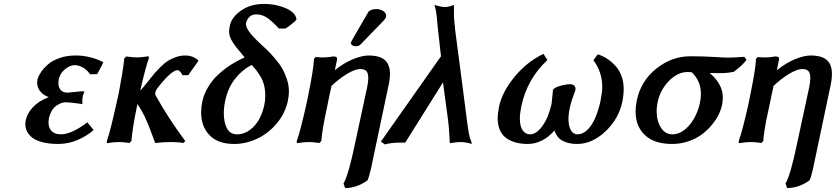

<svg xmlns="http://www.w3.org/2000/svg" viewBox="-20 -722 4249 976"><path d="M357.9 -391.1Q335.9 -390.1 311.5 -371.1Q287.1 -352.1 278.8 -319.8Q272.9 -287.1 285.2 -269Q297.4 -251 323.2 -251Q330.1 -251 373 -255.9Q386.7 -257.8 409.2 -257.8L403.8 -242.2Q400.9 -237.8 399.9 -225.1Q397.5 -215.3 398.9 -192.9Q395.5 -193.4 377.7 -195.8Q359.9 -198.2 341.8 -200.2Q323.7 -202.1 314.9 -202.1Q290 -202.1 264.6 -183.3Q239.3 -164.6 229 -123Q221.7 -83.5 238 -61.3Q254.4 -39.1 289.1 -39.1Q343.8 -39.1 423.8 -100.1L456.1 -61Q422.9 -31.7 376.5 -11.2Q330.1 9.3 276.9 9.8Q226.1 9.8 189.9 -0.7Q153.8 -11.2 136 -29.1Q118.2 -46.9 112.1 -67.1Q106 -87.4 110.8 -109.9Q117.7 -146 148.2 -178Q178.7 -210 228 -228Q195.8 -239.7 179.9 -263.9Q164.1 -288.1 170.9 -319.8Q175.8 -336.9 189 -356.2Q202.1 -375.5 224.6 -395Q247.1 -414.6 283.4 -427.2Q319.8 -439.9 362.8 -439.9Q400.9 -440.4 439.2 -430.7Q477.5 -420.9 504.9 -405.8Q503.4 -398.4 474.1 -345.2L438 -344.2Q423.8 -365.7 402.1 -378.4Q380.4 -391.1 357.9 -391.1Z M568.8 -182.1 584 -250Q605.5 -363.3 611.8 -424.8L622.1 -435.1Q652.3 -430.2 674.8 -430.2Q699.7 -430.2 735.8 -436L736.8 -425.8Q720.7 -382.8 692.9 -261.2Q707 -275.4 737.8 -314.9Q755.9 -337.9 766.1 -349.9Q776.4 -361.8 796.6 -382.1Q816.9 -402.3 833.3 -412.6Q849.6 -422.9 873.3 -431.4Q897 -439.9 920.9 -439.9Q960.9 -439.9 986.8 -416L988.8 -413.1L937 -339.8H907.7Q902.3 -350.6 895.5 -357.9Q888.7 -365.2 882.8 -365.2Q850.6 -365.2 778.8 -272Q772.5 -262.7 770 -253.9Q768.1 -244.6 770 -238.8Q836.4 -119.6 921.9 -4.9L912.1 4.9Q886.7 0 846.7 0Q812 0 769 4.9Q739.3 -76.2 722.7 -114Q706.1 -151.9 678.7 -192.9Q675.8 -181.2 675.8 -180.2Q653.8 -73.2 647.9 -4.9L637.7 4.9Q606 0 585.9 0Q558.1 0 523.9 5.9L522.9 -3.9Q541 -56.6 568.8 -182.1Z M1430.7 -577.1H1397.5Q1365.7 -612.3 1339.4 -630.6Q1313 -648.9 1282.7 -648.9Q1260.7 -648.9 1247.8 -636Q1234.9 -623 1230.5 -605Q1225.6 -571.8 1297.4 -505.9Q1322.3 -482.9 1338.6 -467Q1355 -451.2 1378.2 -424.1Q1401.4 -397 1414.8 -373.5Q1428.2 -350.1 1438.5 -318.8Q1448.7 -287.6 1448.7 -256.8Q1448.7 -234.4 1442.4 -205.1Q1427.7 -142.1 1385 -92.3Q1342.3 -42.5 1285.9 -16.4Q1229.5 9.8 1170.4 9.8Q1087.9 9.8 1045.2 -34.7Q1002.4 -79.1 1002.4 -149.9Q1002.4 -177.7 1008.3 -205.1Q1016.6 -244.6 1039.1 -281.5Q1061.5 -318.4 1092.8 -346.2Q1124 -374 1156.7 -394.8Q1189.5 -415.5 1223.6 -430.2Q1177.2 -484.4 1160.9 -510.7Q1144.5 -537.1 1144.5 -562Q1144.5 -571.3 1148.4 -590.8Q1156.2 -633.3 1204.6 -667.7Q1252.9 -702.1 1322.8 -702.1Q1381.8 -702.1 1431.9 -680.7Q1481.9 -659.2 1487.3 -624Q1485.8 -618.7 1466.8 -602.8Q1447.8 -586.9 1430.7 -577.1ZM1185.5 -39.1Q1229 -39.1 1267.1 -75.7Q1305.2 -112.3 1322.8 -184.1Q1328.6 -211.4 1328.6 -235.8Q1328.6 -264.2 1322.3 -289.1Q1315.9 -314 1303.5 -334.2Q1291 -354.5 1282 -366Q1272.9 -377.4 1259.3 -392.1Q1210.9 -367.2 1175.3 -322Q1139.6 -276.9 1125.5 -212.9Q1117.7 -179.2 1117.7 -147Q1117.7 -99.6 1133.8 -69.3Q1149.9 -39.1 1185.5 -39.1Z M1810.1 -371.1Q1786.1 -371.1 1745.4 -347.2Q1704.6 -323.2 1660.2 -280.8L1665 -284.2Q1662.6 -272.5 1654.5 -236.1Q1646.5 -199.7 1643.1 -180.2Q1617.2 -61.5 1613.3 -4.9L1603 4.9Q1571.3 0 1551.3 0Q1525.4 0 1489.3 5.9L1488.3 -3.9Q1505.4 -50.8 1535.2 -182.1Q1536.6 -190.4 1540.8 -208Q1544.9 -225.6 1546.4 -234.9Q1573.2 -365.7 1576.2 -422.9L1585 -432.1Q1632.8 -426.8 1672.4 -435.1Q1686 -435.1 1690.4 -431.4Q1694.8 -427.7 1693.4 -418.9L1682.1 -365.2Q1730 -403.3 1775.6 -421.6Q1821.3 -439.9 1853 -439.9Q1910.2 -439.9 1936.3 -416.7Q1962.4 -393.6 1962.4 -346.2Q1962.4 -318.4 1953.1 -278.8Q1884.3 50.3 1865.2 138.2Q1856.4 176.8 1848.1 194.8Q1793.5 233.9 1734.4 233.9L1726.1 210.9Q1752 167 1786.1 1L1846.2 -277.8Q1852.1 -305.2 1852.1 -324.2Q1852.1 -351.1 1842 -361.1Q1832 -371.1 1810.1 -371.1ZM1893.1 -675.8Q1915 -675.8 1930.4 -664.3Q1945.8 -652.8 1942.4 -636.2Q1940.4 -627.9 1929.2 -616.2Q1906.7 -593.8 1866 -551Q1825.2 -508.3 1813 -496.1Q1803.7 -486.8 1789.1 -486.8Q1777.3 -486.8 1770.3 -492.4Q1763.2 -498 1763.2 -504.9Q1765.1 -508.3 1767.1 -512.2Q1767.6 -513.2 1768.1 -514.6Q1768.6 -516.1 1769 -517.1L1850.1 -657.2Q1860.4 -675.8 1893.1 -675.8Z M2231.9 -303.2 2040 2.9H2022Q1966.3 2.9 1937 12.2L1916 -2L2221.7 -436Q2220.7 -447.3 2217.8 -470.2Q2214.8 -493.2 2213.9 -504.9Q2203.6 -591.8 2200.7 -631.8Q2198.7 -652.3 2195.6 -668.5Q2192.4 -684.6 2189.9 -690.4L2188 -696.8Q2225.6 -686 2241.7 -686Q2260.3 -686 2287.6 -696.8V-679.2V-640.1Q2287.6 -629.9 2293.9 -567.9Q2298.8 -529.8 2321.8 -355.7Q2344.7 -181.6 2356 -91.8Q2362.8 -41 2368.7 -22Q2374 -9.8 2378.9 9.8Q2346.7 0 2320.8 0Q2312 0 2298.3 1.5Q2284.7 2.9 2275.9 4.4L2266.6 5.9Q2264.2 -34.7 2263.7 -43.9Q2262.2 -76.2 2257.8 -109.9Z M3143.6 -205.1Q3125.5 -118.2 3057.9 -54.2Q2990.2 9.8 2913.6 9.8Q2872.6 9.8 2842.3 -4.9Q2812 -19.5 2798.3 -59.1Q2770 -24.9 2734.6 -7.6Q2699.2 9.8 2663.6 9.8Q2631.3 9.8 2605 3.2Q2578.6 -3.4 2556.6 -17.8Q2534.7 -32.2 2522.2 -58.6Q2509.8 -85 2509.8 -121.1Q2509.8 -142.6 2516.6 -179.2Q2532.7 -254.9 2595.5 -331.3Q2658.2 -407.7 2742.7 -448.2L2762.7 -417Q2660.6 -321.8 2630.4 -184.1Q2622.6 -144 2622.6 -120.1Q2622.6 -79.6 2637 -59.3Q2651.4 -39.1 2674.3 -39.1Q2706.5 -39.1 2737.3 -81.5Q2768.1 -124 2783.7 -193.8Q2785.6 -207.5 2787.6 -231Q2788.1 -235.4 2788.8 -242.7Q2789.6 -250 2790 -255.1Q2790.5 -260.3 2790.5 -262.2Q2792.5 -275.4 2824.7 -284.7Q2856.9 -293.9 2877.4 -293.9Q2892.6 -293.9 2900.1 -285.6Q2907.7 -277.3 2904.8 -263.2Q2904.3 -262.2 2895.5 -236.8Q2882.3 -203.1 2875.5 -168.9Q2869.6 -140.6 2869.6 -119.1Q2869.6 -80.6 2882.1 -59.8Q2894.5 -39.1 2915.5 -39.1Q2942.9 -39.1 2966.3 -62.3Q2989.7 -85.4 3005.1 -121.1Q3020.5 -156.7 3031.7 -204.1Q3041.5 -253.9 3041.5 -280.8Q3041.5 -355 2996.6 -416L3018.6 -445.8Q3042.5 -438.5 3064.5 -424.6Q3086.4 -410.6 3106.4 -389.6Q3126.5 -368.7 3138.4 -337.6Q3150.4 -306.6 3150.4 -270Q3150.4 -238.8 3143.6 -205.1Z M3710 -356.9 3704.1 -356Q3675.8 -350.1 3638.2 -350.1Q3601.1 -350.1 3586.9 -351.1Q3616.7 -327.6 3635.5 -295.4Q3654.3 -263.2 3654.3 -227.1Q3654.3 -204.1 3649.9 -186Q3644.5 -162.1 3631.6 -136.5Q3618.7 -110.8 3596.4 -84.5Q3574.2 -58.1 3545.9 -37.4Q3517.6 -16.6 3478.5 -3.4Q3439.5 9.8 3396 9.8Q3306.2 9.8 3258.5 -35.2Q3210.9 -80.1 3210.9 -154.8Q3210.9 -180.2 3217.3 -212.9Q3238.3 -311.5 3316.9 -373.8Q3395.5 -436 3489.3 -436Q3554.7 -436 3619.1 -432.1Q3626 -431.6 3638.2 -430.9Q3650.4 -430.2 3660.4 -429.7Q3670.4 -429.2 3678.2 -429.2Q3712.4 -429.2 3764.2 -433.1L3774.9 -418Q3755.9 -391.1 3710 -356.9ZM3476.1 -356Q3425.3 -356 3381.6 -311.8Q3337.9 -267.6 3323.2 -205.1Q3317.9 -177.2 3317.9 -159.2Q3317.9 -106.9 3339.8 -73Q3361.8 -39.1 3397.9 -39.1Q3442.4 -39.1 3481.2 -82.3Q3520 -125.5 3537.1 -194.8Q3543 -222.2 3543 -245.1Q3543 -309.6 3497.1 -354L3503.9 -353Q3489.3 -356 3476.1 -356Z M4057.1 -371.1Q4033.2 -371.1 3992.4 -347.2Q3951.7 -323.2 3907.2 -280.8L3912.1 -284.2Q3909.7 -272.5 3901.6 -236.1Q3893.6 -199.7 3890.1 -180.2Q3879.4 -131.3 3875.2 -111.3Q3871.1 -91.3 3866.5 -61.3Q3861.8 -31.2 3859.9 -4.9L3850.1 4.9Q3818.4 0 3797.9 0Q3772.5 0 3736.3 5.9L3734.9 -3.9Q3753.4 -54.7 3782.2 -182.1Q3783.7 -189.9 3787.6 -207.8Q3791.5 -225.6 3793 -234.9Q3820.8 -369.1 3823.2 -422.9L3832 -432.1Q3879.9 -426.8 3918.9 -435.1Q3932.6 -435.1 3937 -431.4Q3941.4 -427.7 3939.9 -418.9L3929.2 -365.2Q3977.1 -403.3 4022.7 -421.6Q4068.4 -439.9 4100.1 -439.9Q4157.2 -439.9 4183.1 -416.7Q4209 -393.6 4209 -346.2Q4209 -316.4 4200.2 -278.8Q4131.3 50.3 4112.3 138.2Q4103.5 176.8 4095.2 194.8Q4040.5 233.9 3981 233.9L3973.1 210.9Q3999 167 4033.2 1L4093.3 -277.8Q4099.1 -305.2 4099.1 -324.2Q4099.1 -351.1 4089.1 -361.1Q4079.1 -371.1 4057.1 -371.1Z"/></svg>

Font: Linear Smooth
Style: Bold Italic
Weight: 700
Designer: Philipp H. Poll, Flanker
Foundry: Philipp H. Poll, reworked by Flanker
Version: Version 1.061 | FøM Fix